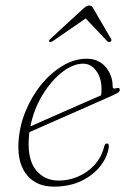

<svg xmlns="http://www.w3.org/2000/svg" viewBox="-20 -671 478 698"><path d="M375.5 -136.5Q371 -101 345.2 -67.8Q319.5 -34.5 276.2 -13.5Q233 7.5 175.5 7.5Q113.5 7.5 78.8 -33.5Q44 -74.5 47 -148.5Q49.5 -208.5 71.8 -263.8Q94 -319 129.5 -362.8Q165 -406.5 208 -432Q251 -457.5 295 -457.5Q338.5 -457.5 364 -427.5Q389.5 -397.5 389.5 -357.5Q389.5 -346 402 -350Q415.5 -354.5 415.5 -344Q415.5 -339.5 410.8 -335.5Q406 -331.5 391.5 -325Q373 -317 341.2 -302.8Q309.5 -288.5 271.8 -272Q234 -255.5 197.2 -239.2Q160.5 -223 131 -210Q101.5 -197 87 -190.5Q85 -177.5 84.5 -164.5Q80.5 -89 111.5 -51.8Q142.5 -14.5 194 -14.5Q228.5 -14.5 262.5 -28.5Q296.5 -42.5 322.5 -70.2Q348.5 -98 359 -139Q361.5 -149.5 368.5 -149.5Q377 -149.5 375.5 -136.5ZM282 -439.5Q245.5 -439.5 206 -408.8Q166.5 -378 134.8 -326.2Q103 -274.5 90.5 -211.5Q109 -220 141.2 -234Q173.5 -248 211.2 -264.8Q249 -281.5 285 -297.2Q321 -313 347.5 -324.5Q349 -333 349 -348.5Q349 -387 330 -413.2Q311 -439.5 282 -439.5ZM172 -521.5Q163 -516.5 159.5 -519Q155.5 -523 163.5 -530L282 -639Q295 -651 304.5 -651Q314 -651 320 -639L383.5 -530Q387.5 -522.5 381 -519Q376 -516.5 369.5 -521.5L291.5 -604Z"/></svg>

Font: Fraunces 9pt Thin
Style: Italic
Weight: 100
Italic angle: -16°
Version: Version 1.000;[b76b70a41]